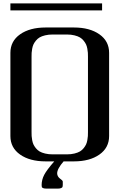

<svg xmlns="http://www.w3.org/2000/svg" viewBox="-20 -954 748 1135"><path d="M583.5 -934.1V-892.6H41.5V-934.1ZM375 -41.5Q399.9 -41.5 419.9 -46.4Q439.9 -51.3 452.6 -58.8Q465.3 -66.4 474.6 -78.1Q483.9 -89.8 488.8 -100.3Q493.7 -110.8 496.3 -125.5Q499 -140.1 499.5 -149.9Q500 -159.7 500 -172.9V-618.7Q500 -631.8 499.5 -641.6Q499 -651.4 496.3 -666Q493.7 -680.7 488.8 -691.2Q483.9 -701.7 474.6 -713.4Q465.3 -725.1 452.6 -732.7Q439.9 -740.2 419.9 -745.1Q399.9 -750 375 -750H291.5Q266.6 -750 246.6 -745.1Q226.6 -740.2 213.9 -732.7Q201.2 -725.1 191.9 -713.4Q182.6 -701.7 177.7 -691.2Q172.9 -680.7 170.2 -666Q167.5 -651.4 167 -641.6Q166.5 -631.8 166.5 -618.7V-172.9Q166.5 -159.7 167 -149.9Q167.5 -140.1 170.2 -125.5Q172.9 -110.8 177.7 -100.3Q182.6 -89.8 191.9 -78.1Q201.2 -66.4 213.9 -58.8Q226.6 -51.3 246.6 -46.4Q266.6 -41.5 291.5 -41.5ZM250 0Q156.2 0 98.9 -40.3Q41.5 -80.6 41.5 -149.9V-641.6Q41.5 -710.9 98.9 -751.2Q156.2 -791.5 250 -791.5H416.5Q510.3 -791.5 567.6 -751.2Q625 -710.9 625 -641.6V-149.9Q625 -80.6 567.6 -40.3Q510.3 0 416.5 0H356Q317.9 43.9 317.9 70.8Q317.9 80.6 323 88.9Q328.1 97.2 334.5 101.6Q340.8 106 345.9 110.8Q351.1 115.7 351.1 119.6V140.1Q350.6 147.5 349.6 150.9Q348.6 154.3 341.6 157.7Q334.5 161.1 319.8 161.1H257.3Q242.2 161.1 235.4 158.2Q228.5 155.3 227.3 151.9Q226.1 148.4 226.1 140.1Q226.1 108.9 241.2 79.8Q256.3 50.8 300.8 0Z"/></svg>

Font: Gputeks
Style: Bold
Weight: 600
Width: 8
Version: Version 0.9